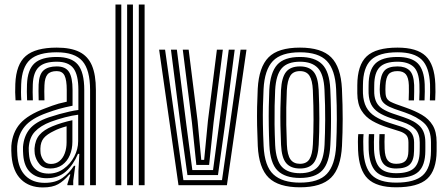

<svg xmlns="http://www.w3.org/2000/svg" viewBox="-20 -820 1981 850"><path d="M378.8 0V-421.8Q378.8 -511 344.6 -549.8Q310.5 -588.5 231.2 -588.5Q149.8 -588.5 113.2 -555.8Q76.8 -523 73.8 -447.5Q73 -431 73 -412.5Q73 -394 74.5 -375.8H48.8Q47.5 -395 47.2 -411.5Q47 -428 47.8 -448.5Q51.2 -535.2 94.2 -572.2Q137.2 -609.2 231.2 -609.2Q293.5 -609.2 331.5 -590.2Q369.5 -571.2 387 -530Q404.5 -488.8 404.5 -421.8V0ZM195.2 -51.5Q232.5 -51.5 262 -72.8Q291.5 -94 308.8 -126.9Q326 -159.8 326 -194.8V-312.2Q300 -309 267.8 -300.6Q235.5 -292.2 204.5 -280.8Q159.2 -263.5 134.5 -237.2Q109.8 -211 107.2 -165.2Q107 -157.5 107.5 -149.8Q108 -142 108.5 -136Q111.8 -95 134.4 -73.2Q157 -51.5 195.2 -51.5ZM201.8 -74Q171.2 -74 154.9 -93.4Q138.5 -112.8 134 -138.2Q133.5 -143.5 133 -151Q132.5 -158.5 132.8 -163Q135.5 -200.5 154.8 -222.9Q174 -245.2 212.2 -261Q231.5 -269 254.9 -276.1Q278.2 -283.2 300.5 -287.8V-192.5Q300.5 -160 289.1 -133Q277.8 -106 255.6 -90Q233.5 -74 201.8 -74ZM205.5 -94.2Q228 -94.2 243.5 -107.1Q259 -120 266.9 -141.8Q274.8 -163.5 274.8 -190.2V-261Q256.8 -256 243.2 -251Q229.8 -246 220.8 -241.2Q187.8 -225.8 173.6 -208.5Q159.5 -191.2 158.8 -163Q158.8 -157.2 158.9 -151.8Q159 -146.2 159.8 -140.5Q162.5 -124.5 173.2 -109.4Q184 -94.2 205.5 -94.2ZM169.8 9.8Q109.5 9.8 73.1 -25.8Q36.8 -61.2 31.2 -129.5Q30.5 -140 30 -153.2Q29.5 -166.5 30.2 -174.5Q35 -234 69.1 -272.9Q103.2 -311.8 179 -340Q197.8 -347.2 211.5 -352.2Q225.2 -357.2 240 -361.4Q254.8 -365.5 275.5 -369.8V-422Q275.5 -465.5 265.8 -485.4Q256 -505.2 231.2 -505.2Q202.5 -505.2 190.2 -490.4Q178 -475.5 176.8 -443Q176.2 -435 176.1 -416Q176 -397 176.8 -375.8H151.2Q150.2 -400 150.5 -416.8Q150.8 -433.5 151 -445.8Q153 -491 172.9 -508.5Q192.8 -526 231.2 -526Q270 -526 285.6 -501.4Q301.2 -476.8 301.2 -422V-352Q267 -345.2 240.9 -337.8Q214.8 -330.2 187.5 -320.2Q119.2 -295.8 89.8 -260.4Q60.2 -225 56 -172.5Q55.5 -164 55.9 -152.8Q56.2 -141.5 57 -131.5Q61.8 -72.2 93.4 -41.4Q125 -10.5 178 -10.5Q226.2 -10.5 256.9 -32.5Q287.5 -54.5 307.5 -86H313.2L304.2 -19.8V0H278.5L278 -4L291.5 -47.5H286.8Q263 -19 237.5 -4.6Q212 9.8 169.8 9.8ZM327.2 0.2V-62L331.2 -138.8H325.2Q304.5 -89.8 271.4 -60.4Q238.2 -31 185.8 -31Q142.2 -31.2 114.5 -56.8Q86.8 -82.2 82.8 -133.8Q82.2 -141 81.8 -151.6Q81.2 -162.2 81.8 -169.8Q85.5 -217 111.1 -248.6Q136.8 -280.2 196 -300.5Q219.8 -308.5 242.8 -314.9Q265.8 -321.2 287.2 -326Q308.8 -330.8 327 -333.2V-421.8Q327 -488.8 305 -517.8Q283 -546.8 231.2 -546.8Q177 -546.8 152.1 -523.4Q127.2 -500 125.2 -446.2Q124.8 -430.5 124.6 -412.6Q124.5 -394.8 125.5 -375.8H100Q98.8 -396 98.9 -413.9Q99 -431.8 99.5 -446.8Q102 -511.5 132.6 -539.6Q163.2 -567.8 231.2 -567.8Q296.5 -567.8 324.8 -533.9Q353 -500 353 -421.8V0.2Z M594.5 0V-800H620.2V0ZM491.2 0V-800H517V0ZM542.8 0V-800H568.5V0Z M770.2 0 684.5 -600H710.8L792 -22.5H962.8L1045 -600H1071.2L984.5 0ZM809.8 -45 779.8 -262.2 736.8 -600H763L804.8 -269.5L831.5 -67.2H923.2L950.2 -269.5L992.8 -600H1019L975.2 -262L945 -45ZM849.2 -89.8 829.8 -276.8 789.2 -600H815.2L854.8 -284.2L871 -112.2H883.8L900.5 -285.2L940.2 -600H966.5L925.5 -278L905.8 -89.8Z M1308 9.2Q1213.2 9.2 1169.6 -33.2Q1126 -75.8 1121.2 -173.8Q1119 -222.5 1118.2 -264.6Q1117.5 -306.8 1118.2 -346.4Q1119 -386 1121 -427Q1126.2 -523 1168.8 -566.1Q1211.2 -609.2 1308 -609.2Q1403 -609.2 1446 -566.4Q1489 -523.5 1493.8 -426.8Q1497.2 -352.2 1497.1 -292.9Q1497 -233.5 1494 -173.8Q1488.8 -76 1445.6 -33.4Q1402.5 9.2 1308 9.2ZM1308 -11.5Q1390.5 -11.5 1427 -50.2Q1463.5 -89 1468.2 -175Q1471 -234.5 1471.2 -291.8Q1471.5 -349 1468 -425.8Q1463.8 -511.2 1427 -549.9Q1390.2 -588.5 1308 -588.5Q1225 -588.5 1188.1 -549.9Q1151.2 -511.2 1146.8 -425Q1145 -388.8 1144.1 -350.8Q1143.2 -312.8 1143.9 -269.5Q1144.5 -226.2 1147 -174Q1151.2 -84 1190.6 -47.8Q1230 -11.5 1308 -11.5ZM1308 -32.2Q1242.2 -32.2 1209.2 -64.5Q1176.2 -96.8 1172.5 -177Q1170.5 -220.2 1169.9 -262.8Q1169.2 -305.2 1169.9 -345.5Q1170.5 -385.8 1172.2 -422.8Q1176.5 -499 1207.2 -533.4Q1238 -567.8 1308 -567.8Q1373.5 -567.8 1406 -535.6Q1438.5 -503.5 1442.2 -425.5Q1444.5 -377 1445.1 -334.9Q1445.8 -292.8 1445.1 -254.2Q1444.5 -215.8 1442.5 -178Q1438.5 -99.5 1407.1 -65.9Q1375.8 -32.2 1308 -32.2ZM1308 -53.2Q1362.2 -53.2 1387.8 -82.1Q1413.2 -111 1416.8 -178.8Q1419.2 -228.8 1419.6 -289.5Q1420 -350.2 1416.5 -422.5Q1413.5 -490.5 1387.4 -518.6Q1361.2 -546.8 1308 -546.8Q1253 -546.8 1227.5 -518Q1202 -489.2 1198.2 -422Q1196.5 -389.2 1195.8 -351.2Q1195 -313.2 1195.5 -269.9Q1196 -226.5 1198.2 -177.8Q1201.8 -109.2 1228.1 -81.2Q1254.5 -53.2 1308 -53.2ZM1308 -74Q1267.2 -74 1247 -97.8Q1226.8 -121.5 1224.2 -179Q1222.2 -223.2 1221.5 -263.4Q1220.8 -303.5 1221.5 -342.1Q1222.2 -380.8 1224 -420.8Q1227 -477.2 1246.5 -501.6Q1266 -526 1308 -526Q1347.5 -526 1367.8 -502.9Q1388 -479.8 1390.8 -421.8Q1393.8 -354.5 1393.8 -294.8Q1393.8 -235 1391 -180Q1388 -122.8 1368.5 -98.4Q1349 -74 1308 -74ZM1308 -94.8Q1337.2 -94.8 1350.1 -115.6Q1363 -136.5 1365.2 -181.2Q1367.8 -232.8 1368 -290.1Q1368.2 -347.5 1365 -420.5Q1363.2 -464.2 1350 -484.8Q1336.8 -505.2 1308 -505.2Q1278.2 -505.2 1265.2 -484.6Q1252.2 -464 1249.8 -419.5Q1248 -381 1247.4 -344.1Q1246.8 -307.2 1247.4 -267.4Q1248 -227.5 1250 -180Q1252 -134 1265.9 -114.4Q1279.8 -94.8 1308 -94.8Z M1733.8 9.2Q1647.5 9.2 1608.4 -28.8Q1569.2 -66.8 1565.2 -154.5Q1564.5 -172 1564.5 -191.8Q1564.5 -211.5 1566 -226.2H1589.5Q1588.2 -212.2 1588.1 -193Q1588 -173.8 1588.8 -156Q1592.2 -78.5 1625.9 -45Q1659.5 -11.5 1733.8 -11.5Q1816.2 -11.5 1851.9 -44.1Q1887.5 -76.8 1888 -151.2Q1888 -157.8 1888 -164.1Q1888 -170.5 1888 -177Q1888 -183.5 1888 -190Q1888 -247.2 1857.4 -275.2Q1826.8 -303.2 1772.8 -322L1726.2 -338Q1700.5 -347.2 1687 -357.1Q1673.5 -367 1668.2 -379.1Q1663 -391.2 1661.8 -407Q1660.8 -414.5 1661 -423.9Q1661.2 -433.2 1661.8 -442.5Q1664.8 -487.2 1681.4 -506.6Q1698 -526 1739.8 -526Q1773.8 -526 1792.6 -508.6Q1811.5 -491.2 1813.5 -443.8Q1814 -432.5 1813.6 -414.2Q1813.2 -396 1812.8 -375.5H1789.2Q1790 -395 1790.2 -412.5Q1790.5 -430 1790 -442.8Q1788.8 -476.2 1776.9 -490.8Q1765 -505.2 1739.8 -505.2Q1711.5 -505.2 1700 -490.8Q1688.5 -476.2 1686.8 -442.5Q1686.2 -432.8 1686.2 -424.1Q1686.2 -415.5 1686.8 -407Q1687.8 -391.5 1693.6 -382.9Q1699.5 -374.2 1709.8 -369.1Q1720 -364 1733.8 -358.8L1778.8 -342.8Q1817.5 -329.2 1847.8 -311.6Q1878 -294 1895.5 -265.5Q1913 -237 1913 -190Q1913 -183.2 1913 -176.9Q1913 -170.5 1913 -164.1Q1913 -157.8 1913 -151.2Q1912.2 -66 1871.1 -28.4Q1830 9.2 1733.8 9.2ZM1733.8 -32.2Q1671.2 -32.2 1643.2 -61.5Q1615.2 -90.8 1612.2 -157Q1611.8 -171.8 1611.8 -191Q1611.8 -210.2 1613 -226.2H1636.5Q1635.5 -210.2 1635.4 -191.4Q1635.2 -172.5 1635.8 -158.2Q1638.2 -102 1661.1 -77.6Q1684 -53.2 1733.8 -53.2Q1790 -53.2 1813.8 -76.4Q1837.5 -99.5 1838 -151.2Q1838.2 -161.8 1838.2 -171Q1838.2 -180.2 1838.2 -190Q1838.2 -226.2 1819.8 -246.8Q1801.2 -267.2 1760.8 -280.5L1712 -296.5Q1676.8 -308.2 1655.2 -322.6Q1633.8 -337 1623.5 -357.2Q1613.2 -377.5 1611.8 -406.8Q1611.5 -416.5 1611.6 -425.5Q1611.8 -434.5 1611.8 -442.8Q1612 -509.2 1641.6 -538.5Q1671.2 -567.8 1739.8 -567.8Q1801.2 -567.8 1829.4 -539.6Q1857.5 -511.5 1860.2 -446.8Q1860.8 -432 1860.6 -414.9Q1860.5 -397.8 1859.5 -375.5H1836Q1837 -397 1837.2 -413.5Q1837.5 -430 1836.8 -446.2Q1834.5 -503.5 1810 -525.1Q1785.5 -546.8 1739.8 -546.8Q1684.8 -546.8 1660.9 -522.5Q1637 -498.2 1636.8 -442.8Q1636.8 -434 1636.6 -425Q1636.5 -416 1636.8 -406.8Q1638.2 -383 1646.9 -366.5Q1655.5 -350 1673.1 -338.5Q1690.8 -327 1719.2 -317.2L1766.8 -301.2Q1816.5 -284.8 1839.8 -260.1Q1863 -235.5 1863 -190Q1863 -180.2 1863.1 -170.5Q1863.2 -160.8 1863 -151.2Q1862.5 -88 1832.9 -60.1Q1803.2 -32.2 1733.8 -32.2ZM1733.8 -74Q1696.2 -74 1678.8 -93.6Q1661.2 -113.2 1659.2 -159.2Q1658.8 -172.8 1658.8 -190.9Q1658.8 -209 1659.8 -226.2H1683.2Q1682.2 -210.2 1682.2 -192.8Q1682.2 -175.2 1682.8 -161Q1684.2 -125.2 1696.2 -110Q1708.2 -94.8 1733.8 -94.8Q1763 -94.8 1775.4 -108.2Q1787.8 -121.8 1788 -151.5Q1788.2 -161.8 1788.2 -171Q1788.2 -180.2 1788.2 -190Q1788.2 -212.2 1777.8 -222.8Q1767.2 -233.2 1748.8 -239L1697.5 -255.2Q1659.2 -267.2 1628.6 -284.5Q1598 -301.8 1580.1 -330.9Q1562.2 -360 1561.8 -406.8Q1561.8 -416.8 1561.8 -425.9Q1561.8 -435 1561.8 -442.8Q1562.2 -531.8 1603.2 -570.5Q1644.2 -609.2 1739.8 -609.2Q1825.8 -609.2 1864.6 -572Q1903.5 -534.8 1907.2 -448.5Q1908 -432 1907.8 -412.6Q1907.5 -393.2 1906.5 -375.5H1883Q1883.8 -391.2 1884.1 -411.1Q1884.5 -431 1883.8 -447.2Q1880.5 -523 1847 -555.8Q1813.5 -588.5 1739.8 -588.5Q1657.8 -588.5 1622.4 -554.5Q1587 -520.5 1586.8 -442.8Q1586.8 -434 1586.6 -425Q1586.5 -416 1586.8 -406.8Q1588.5 -370.2 1601.5 -345.8Q1614.5 -321.2 1640.1 -304.9Q1665.8 -288.5 1704.8 -275.8L1754.8 -259.8Q1788 -249 1800.6 -232.5Q1813.2 -216 1813.2 -190Q1813.2 -183.5 1813.2 -177.2Q1813.2 -171 1813.2 -164.8Q1813.2 -158.5 1813 -151.5Q1812.5 -110.2 1794.4 -92.1Q1776.2 -74 1733.8 -74Z"/></svg>

Font: Big Shoulders Inline Display Thin ExtraBold
Style: Regular
Weight: 800
Version: Version 2.002